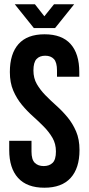

<svg xmlns="http://www.w3.org/2000/svg" viewBox="-20 -868 414 896"><path d="M26 -532Q26 -617 66.5 -662.5Q107 -708 188 -708Q269 -708 309.5 -662.5Q350 -617 350 -532V-510H246V-539Q246 -577 231.5 -592.5Q217 -608 191 -608Q165 -608 150.5 -592.5Q136 -577 136 -539Q136 -503 152 -475.5Q168 -448 192 -423.5Q216 -399 243.5 -374.5Q271 -350 295 -321Q319 -292 335 -255Q351 -218 351 -168Q351 -83 309.5 -37.5Q268 8 187 8Q106 8 64.5 -37.5Q23 -83 23 -168V-211H127V-161Q127 -123 142.5 -108Q158 -93 184 -93Q210 -93 225.5 -108Q241 -123 241 -161Q241 -197 225 -224.5Q209 -252 185 -276.5Q161 -301 133.5 -325.5Q106 -350 82 -379Q58 -408 42 -445Q26 -482 26 -532ZM143 -848 187 -792 232 -848H326L237 -737H138L49 -848Z"/></svg>

Font: BebasNeueW01-Regular
Style: Regular
Weight: 400
Designer: Ryoichi Tsunekawa
Foundry: Ryoichi Tsunekawa
Version: Version 1.30